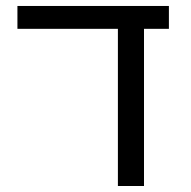

<svg xmlns="http://www.w3.org/2000/svg" viewBox="-20 -620 638 640"><path d="M460 -523.9V0H373V-523.9H38.1V-600.1H543V-523.9Z"/></svg>

Font: Miedinger*
Style: Book
Weight: 400
Version: Version 001.000